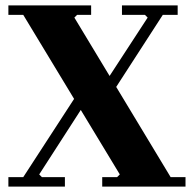

<svg xmlns="http://www.w3.org/2000/svg" viewBox="-20 -690 718 710"><path d="M611 -35H666V0H358V-35H413L423 -45L66 -635H11V-670H317V-635H265L255 -625ZM348 -352 526 -625 516 -635H431V-670H637V-635H582L399 -352ZM323 -352 125 -45 135 -35H220V0H11V-35H66L272 -352Z"/></svg>

Font: Brygada 1918
Style: Bold
Weight: 700
Designer: Mateusz Machalski | Borys Kosmynka | Przemek Hoffer
Foundry: NIEPODLEGLA 2018
Version: Version 3.006